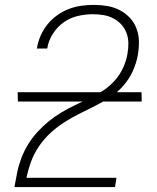

<svg xmlns="http://www.w3.org/2000/svg" viewBox="-20 -763 640 783"><path d="M39 0V-1Q44 -30 50 -59.5Q56 -89 67 -118Q78 -147 94.5 -174Q111 -201 132.5 -224.5Q154 -248 178.5 -268Q203 -288 230.5 -304.5Q258 -321 286.5 -334.5Q315 -348 343.5 -361.5Q372 -375 399 -392.5Q426 -410 447.5 -434Q469 -458 482 -486.5Q495 -515 500 -544V-545Q504 -567 503.5 -588.5Q503 -610 495.5 -629.5Q488 -649 474 -664Q460 -679 441.5 -688.5Q423 -698 402 -701.5Q381 -705 359 -705Q329 -705 298 -698Q267 -691 240.5 -672.5Q214 -654 196 -626Q178 -598 173 -567L172 -565H130L131 -568Q135 -593 146 -618Q157 -643 174 -664Q191 -685 213.5 -701Q236 -717 261 -726.5Q286 -736 311.5 -739.5Q337 -743 363 -743Q391 -743 417.5 -738.5Q444 -734 467.5 -722Q491 -710 509 -691Q527 -672 536.5 -647Q546 -622 546.5 -594.5Q547 -567 542 -538Q536 -505 521.5 -473Q507 -441 483.5 -414Q460 -387 429.5 -367Q399 -347 367.5 -331Q336 -315 304.5 -299.5Q273 -284 242.5 -264.5Q212 -245 185.5 -220.5Q159 -196 139 -166.5Q119 -137 107 -104.5Q95 -72 88 -38H455L449 0ZM558 -349H53L52 -387H557Z"/></svg>

Font: Iosevka XLt Ex Obl
Style: Regular
Weight: 200
Width: 7
Italic angle: -9°
Monospace: yes
Designer: Belleve Invis
Foundry: Belleve Invis
Version: Version 32.5.0; ttfautohint (v1.8.4)